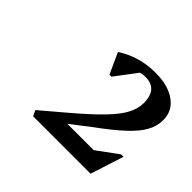

<svg xmlns="http://www.w3.org/2000/svg" viewBox="-100 -896 610 610"><g transform="rotate(45 205.0 -590.5)"><path d="M109 -404 100 -423 186 -496Q240 -542 271 -574.5Q302 -607 315 -632.5Q328 -658 328 -682Q328 -745 273 -745Q261 -745 251 -742L196 -669H187L155 -739Q213 -777 286 -777Q343 -777 376.5 -753Q410 -729 410 -688Q410 -661 396.5 -636Q383 -611 351.5 -581.5Q320 -552 265 -512L203 -464H321L392 -516H403L367 -404Z"/></g></svg>

Font: Platypi
Style: Italic
Weight: 400
Italic angle: -13°
Designer: David Sargent
Foundry: Bolt Cutter Type
Version: Version 1.200; ttfautohint (v1.8.4.7-5d5b)